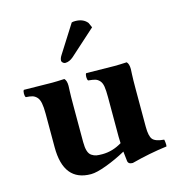

<svg xmlns="http://www.w3.org/2000/svg" viewBox="-103 -766 804 866"><g transform="rotate(-15 299.0 -333.0)"><path d="M309.1 -673.8Q314.9 -675.8 325.2 -675.8Q362.8 -675.8 381.8 -651.9L392.1 -628.9L272 -521Q253.4 -504.9 233.9 -504.9Q228 -504.9 222.9 -509.8Q217.8 -514.6 217.8 -519Q217.8 -530.3 226.1 -543ZM509.8 -132.8Q509.8 -89.4 522.2 -74Q534.7 -58.6 575.2 -55.2Q576.7 -50.3 577.6 -39.1Q578.6 -27.8 577.1 -22.9Q496.1 -12.7 411.1 9.8Q389.6 9.8 388.2 -6.8Q385.7 -25.4 383.3 -50.8Q338.4 -25.9 290.8 -8.1Q243.2 9.8 216.8 9.8Q88.9 9.8 88.9 -149.9V-306.2Q88.9 -337.4 85.2 -356.2Q81.5 -375 72.3 -384.8Q63 -394.5 52 -397.7Q41 -400.9 22 -401.9Q17.6 -406.2 17.6 -418.9Q17.6 -431.6 22 -436Q107.9 -434.1 153.8 -434.1Q174.8 -434.1 210.9 -436Q221.2 -425.8 221.2 -401.9Q221.2 -397.5 220.2 -376.5Q219.2 -355.5 219.2 -306.2V-139.2Q219.2 -113.8 224.1 -97.9Q229 -82 239.7 -75Q250.5 -67.9 261 -65.9Q271.5 -64 289.1 -64Q336.9 -64 380.9 -90.8Q379.9 -111.3 379.9 -120.6V-306.2Q379.9 -337.9 377 -356Q374 -374 365 -383.8Q356 -393.6 345.2 -396.7Q334.5 -399.9 313 -401.9Q308.6 -406.2 308.6 -418.9Q308.6 -431.6 313 -436Q398.9 -434.1 444.8 -434.1Q465.8 -434.1 502 -436Q512.2 -425.8 512.2 -401.9Q512.2 -397.5 511 -376.5Q509.8 -355.5 509.8 -306.2Z"/></g></svg>

Font: Linux Libertine G
Style: Bold
Weight: 700
Designer: Philipp H. Poll
Foundry: Philipp H. Poll
Version: Version 5.0.3